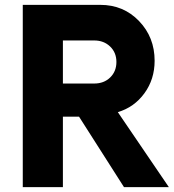

<svg xmlns="http://www.w3.org/2000/svg" viewBox="-20 -770 715 790"><path d="M464.8 -308.6 674.8 0H490.2L305.2 -290H238.8V0H73.7V-750H392.6Q488.3 -750 552.2 -683.3Q616.2 -616.7 616.2 -520Q616.2 -443.8 574.2 -386.2Q532.2 -328.6 464.8 -308.6ZM367.7 -426.3Q407.7 -426.3 433.3 -451.2Q459 -476.1 459 -515.1Q459 -553.7 433.1 -578.6Q407.2 -603.5 367.7 -603.5H238.8V-426.3Z"/></svg>

Font: Now
Style: Bold
Weight: 700
Designer: Alfredo Marco Pradil
Foundry: Alfredo Marco Pradil
Version: Version 1.002;PS 001.002;hotconv 1.0.88;makeotf.lib2.5.64775